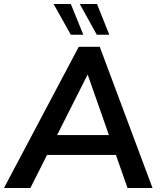

<svg xmlns="http://www.w3.org/2000/svg" viewBox="-39 -948 808 968"><path d="M114 0H-19L358 -712H464L730 0H604L389 -612H423ZM136 -167 192 -267H556L595 -167ZM449 -773 363 -928H450L512 -773ZM318 -773 231 -928H318L381 -773Z"/></svg>

Font: Muli
Style: Bold Italic
Weight: 700
Italic angle: -4.541°
Designer: Vernon Adams
Foundry: Vernon Adams
Version: Version 2.100; ttfautohint (v1.8.1.43-b0c9)